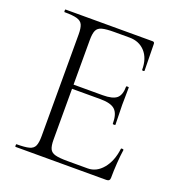

<svg xmlns="http://www.w3.org/2000/svg" viewBox="-116 -723 766 821"><g transform="rotate(20 266.5 -312.5)"><path d="M457 0H44Q42 0 42 -6Q42 -12 44 -12Q82 -12 101 -17Q120 -22 126.5 -37Q133 -52 133 -81V-544Q133 -573 126.5 -587.5Q120 -602 101 -607.5Q82 -613 44 -613Q42 -613 42 -619Q42 -625 44 -625H440Q449 -625 449 -616L451 -495Q451 -492 445.5 -492Q440 -492 440 -495Q440 -547 413 -576.5Q386 -606 342 -606H273Q236 -606 217.5 -601Q199 -596 192.5 -581.5Q186 -567 186 -538V-85Q186 -57 192.5 -43Q199 -29 217.5 -24Q236 -19 273 -19H365Q405 -19 434 -54Q463 -89 470 -146Q470 -149 476 -148.5Q482 -148 482 -145Q478 -119 475.5 -82.5Q473 -46 473 -15Q473 0 457 0ZM401 -235Q401 -280 382 -298Q363 -316 315 -316H161V-335H318Q364 -335 382 -350.5Q400 -366 400 -404Q400 -406 406 -406Q412 -406 412 -404Q412 -375 411.5 -359Q411 -343 411 -325Q411 -303 412 -281.5Q413 -260 413 -235Q413 -233 407 -233Q401 -233 401 -235Z"/></g></svg>

Font: Cormorant Light
Style: Regular
Weight: 300
Designer: Christian Thalmann (Catharsis Fonts)
Foundry: Catharsis Fonts
Version: Version 4.000